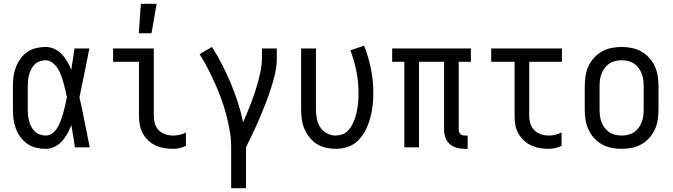

<svg xmlns="http://www.w3.org/2000/svg" viewBox="-20 -775 3540 1010"><path d="M220 8Q195 8 169.5 2Q144 -4 123 -19Q102 -34 87 -55Q72 -76 63 -100Q54 -124 51 -149Q48 -174 48 -200V-320Q48 -346 51 -371Q54 -396 63 -420Q72 -444 87 -465Q102 -486 123 -501Q144 -516 169.5 -522Q195 -528 220 -528Q244 -528 266.5 -517.5Q289 -507 305.5 -489.5Q322 -472 334 -451Q346 -430 355 -408Q359 -436 363.5 -464Q368 -492 372 -520H450Q437 -456 424.5 -391.5Q412 -327 398 -263Q413 -198 425.5 -132Q438 -66 452 0H374Q370 -28 365.5 -56.5Q361 -85 356 -113V-118Q347 -95 335 -73Q323 -51 306.5 -32.5Q290 -14 267.5 -3Q245 8 220 8ZM220 -62Q241 -62 257.5 -75.5Q274 -89 284 -107Q294 -125 301 -144.5Q308 -164 313.5 -183.5Q319 -203 323.5 -223.5Q328 -244 332 -264Q328 -283 323.5 -302.5Q319 -322 313.5 -341.5Q308 -361 301 -379.5Q294 -398 283.5 -415Q273 -432 256.5 -445Q240 -458 220 -458Q205 -458 189.5 -452.5Q174 -447 163 -436.5Q152 -426 144.5 -411.5Q137 -397 133 -382Q129 -367 127.5 -351.5Q126 -336 126 -320V-200Q126 -184 127.5 -168.5Q129 -153 133 -138Q137 -123 144.5 -108.5Q152 -94 163 -83.5Q174 -73 189.5 -67.5Q205 -62 220 -62Z M891 8Q867 8 843.5 4Q820 0 798.5 -10Q777 -20 759.5 -36.5Q742 -53 731 -73.5Q720 -94 715.5 -117.5Q711 -141 711 -165V-450H575V-520H789V-165Q789 -144 795 -124Q801 -104 815.5 -89.5Q830 -75 850 -68.5Q870 -62 891 -62Q909 -62 926 -66Q943 -70 958 -78V-8Q943 0 926 4Q909 8 891 8ZM710 -600 721 -755H804L777 -600Z M1196 215V0Q1196 -44 1188.5 -87Q1181 -130 1170 -172Q1159 -214 1144 -255Q1129 -296 1111 -336Q1093 -376 1073 -415Q1053 -454 1030 -490L1095 -528Q1124 -483 1148.5 -435Q1173 -387 1194 -337Q1215 -287 1231.5 -236Q1248 -185 1259 -132Q1271 -159 1282 -186Q1293 -213 1303.5 -240.5Q1314 -268 1323 -296Q1332 -324 1339.5 -352.5Q1347 -381 1352.5 -410Q1358 -439 1358 -468V-520H1436V-468Q1436 -426 1426.5 -385.5Q1417 -345 1404 -305.5Q1391 -266 1376 -227.5Q1361 -189 1344.5 -150.5Q1328 -112 1310 -74.5Q1292 -37 1274 0V215Z M1746 8Q1720 8 1694 2Q1668 -4 1646 -18Q1624 -32 1607.5 -53Q1591 -74 1581 -98Q1571 -122 1567.5 -148Q1564 -174 1564 -200V-520H1642V-200Q1642 -176 1646.5 -151.5Q1651 -127 1664 -106.5Q1677 -86 1699 -74Q1721 -62 1745 -62Q1763 -62 1780 -68Q1797 -74 1809.5 -86.5Q1822 -99 1830.5 -114.5Q1839 -130 1845 -146.5Q1851 -163 1855 -180Q1859 -197 1861.5 -214.5Q1864 -232 1865 -249.5Q1866 -267 1866 -285Q1866 -342 1855 -399Q1844 -456 1823 -510L1895 -535Q1919 -475 1931.5 -412Q1944 -349 1944 -284Q1944 -251 1940 -218Q1936 -185 1927.5 -153.5Q1919 -122 1904 -92Q1889 -62 1866 -38Q1843 -14 1811 -3Q1779 8 1746 8Z M2424 8Q2403 8 2382.5 2.5Q2362 -3 2346 -17Q2330 -31 2323 -51.5Q2316 -72 2316 -93V-450H2184V0H2107V-450H2043V-520H2457V-450H2393V-93Q2393 -87 2395 -81Q2397 -75 2401.5 -70.5Q2406 -66 2412 -64Q2418 -62 2424 -62H2440V8Z M2867 8Q2843 8 2819.5 4Q2796 0 2774.5 -10Q2753 -20 2735.5 -36.5Q2718 -53 2706.5 -73.5Q2695 -94 2691 -117.5Q2687 -141 2687 -165V-450H2564V-520H2936V-450H2764V-165Q2764 -144 2770.5 -124Q2777 -104 2791.5 -89.5Q2806 -75 2826 -68.5Q2846 -62 2867 -62Q2884 -62 2901 -66Q2918 -70 2934 -78V-8Q2918 0 2901 4Q2884 8 2867 8Z M3250 8Q3223 8 3196 2.5Q3169 -3 3146 -16Q3123 -29 3104.5 -49.5Q3086 -70 3075 -94.5Q3064 -119 3060 -146Q3056 -173 3056 -200V-320Q3056 -347 3060 -374Q3064 -401 3075 -425.5Q3086 -450 3104.5 -470.5Q3123 -491 3146 -504Q3169 -517 3196 -522.5Q3223 -528 3250 -528Q3277 -528 3304 -522.5Q3331 -517 3354 -504Q3377 -491 3395.5 -470.5Q3414 -450 3425 -425.5Q3436 -401 3440 -374Q3444 -347 3444 -320V-200Q3444 -173 3440 -146Q3436 -119 3425 -94.5Q3414 -70 3395.5 -49.5Q3377 -29 3354 -16Q3331 -3 3304 2.5Q3277 8 3250 8ZM3250 -62Q3267 -62 3284 -66Q3301 -70 3315 -79.5Q3329 -89 3339.5 -103Q3350 -117 3356 -133Q3362 -149 3364 -166Q3366 -183 3366 -200V-320Q3366 -337 3364 -354Q3362 -371 3356 -387Q3350 -403 3339.5 -417Q3329 -431 3315 -440.5Q3301 -450 3284 -454Q3267 -458 3250 -458Q3233 -458 3216 -454Q3199 -450 3185 -440.5Q3171 -431 3160.5 -417Q3150 -403 3144 -387Q3138 -371 3136 -354Q3134 -337 3134 -320V-200Q3134 -183 3136 -166Q3138 -149 3144 -133Q3150 -117 3160.5 -103Q3171 -89 3185 -79.5Q3199 -70 3216 -66Q3233 -62 3250 -62Z"/></svg>

Font: Iosevka NFM
Style: Regular
Weight: 400
Monospace: yes
Designer: Belleve Invis
Foundry: Belleve Invis
Version: Version 29.0.4; ttfautohint (v1.8.4);Nerd Fonts 3.3.0